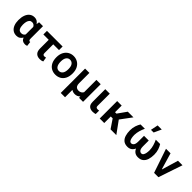

<svg xmlns="http://www.w3.org/2000/svg" viewBox="324 -2340 4111 4111"><g transform="rotate(45 2379.5 -284.5)"><path d="M54.7 -254.6V-264.6Q54.7 -347.7 78.3 -411.4Q101.9 -475.1 148.1 -511.4Q194.2 -547.6 261.4 -547.6Q304.7 -547.6 336.8 -528.1Q369 -508.5 391.3 -473.7L401.6 -539.4H519.9V-171.2Q519.9 -133.2 529.3 -119Q538.7 -104.8 555 -104.8Q562.5 -104.8 566.1 -106.9L578.5 -2.5Q562.5 5.7 547.9 7.8Q533.4 9.9 516.7 9.9Q474.8 9.9 444.8 -10.1Q414.8 -30.2 398.8 -72.8Q375.7 -34.1 342 -12.1Q308.2 9.9 260.7 9.9Q193.9 9.9 148.1 -24Q102.3 -57.9 78.5 -117.7Q54.7 -177.6 54.7 -254.6ZM191.8 -264.6V-254.6Q191.8 -189.6 214.5 -146Q237.2 -102.3 294.7 -102.3Q326.7 -102.3 348.2 -115.6Q369.7 -128.9 383.2 -152.7V-381Q369.7 -406.6 348.4 -421.3Q327.1 -436.1 296.2 -436.1Q257.8 -436.1 234.9 -412.6Q212 -389.2 201.9 -350.1Q191.8 -311.1 191.8 -264.6Z M1124.6 -528.4V-419.4H949.6V-158Q949.6 -125.7 961.6 -113.6Q973.7 -101.6 994.7 -101.6Q1010.3 -101.6 1020.4 -104.2Q1030.5 -106.9 1041.5 -110.1L1057.9 -8.2Q1034.1 2.8 1013 6.4Q991.8 9.9 966.3 9.9Q894.2 9.9 853.5 -31.2Q812.9 -72.4 812.9 -159.4V-419.4H650.9V-528.4Z M1438.6 9.6Q1368.3 9.6 1312.5 -22.5Q1256.7 -54.7 1224.6 -117.5Q1192.5 -180.4 1192.5 -272.7Q1192.5 -361.2 1225.3 -423.7Q1258.2 -486.2 1313.9 -519.4Q1369.7 -552.6 1437.9 -552.6Q1506.4 -552.6 1562.5 -520.2Q1618.6 -487.9 1651.8 -425.4Q1685 -362.9 1685 -272.7Q1685 -179.3 1652.7 -116.5Q1620.4 -53.6 1564.6 -22Q1508.9 9.6 1438.6 9.6ZM1437.9 -100.9Q1491.8 -100.9 1523.8 -143.5Q1555.8 -186.1 1555.8 -272.7Q1555.8 -359.4 1523.3 -400.7Q1490.8 -442.1 1437.9 -442.1Q1385.7 -442.1 1354.6 -399.3Q1323.5 -356.5 1323.5 -272.7Q1323.5 -188.9 1353.5 -144.9Q1383.5 -100.9 1437.9 -100.9Z M1799.4 -534.4H1929.7V-225.9Q1929.7 -174 1945.1 -146.8Q1960.6 -119.7 1984.6 -109.7Q2008.5 -99.8 2033.4 -99.8Q2072.4 -99.8 2099.6 -116.5Q2126.8 -133.2 2141.7 -161.6V-534.4H2272V0H2151.6L2148.4 -41.2Q2125.7 -17 2096.1 -3.6Q2066.4 9.9 2030.5 9.9Q2002.1 9.9 1976.6 2.5Q1951 -5 1929.7 -20.6V203.1H1799.4Z M2416.5 -528.4H2552.9L2552.2 -162.6Q2552.2 -128.6 2566.4 -117.5Q2580.6 -106.5 2606.9 -106.5Q2619.7 -106.5 2630.3 -108Q2641 -109.4 2648.1 -111.2V-7.1Q2631.4 -1.8 2611 2.1Q2590.6 6 2564.3 6Q2497.5 6 2457 -29.7Q2416.5 -65.3 2416.5 -148.8Z M3104.8 0 2970.5 -198.2H2913.4V0H2776.6V-528.4H2913.4V-327.1H2956L3098.7 -528.4H3269.9L3080.6 -273.4L3279.1 0Z M3484.7 -528.4H3615.4Q3586.6 -467.7 3568.5 -404.8Q3550.4 -342 3548.7 -277Q3548.7 -231.2 3556.1 -190.9Q3563.6 -150.6 3581 -125.5Q3598.4 -100.5 3628.2 -100.5Q3661.9 -100.5 3685.7 -131.6Q3709.5 -162.6 3709.5 -239.3V-408.7H3852.6V-239.3Q3852.6 -162.6 3876.2 -131.6Q3899.9 -100.5 3934.3 -100.5Q3964.1 -100.5 3981.4 -125.5Q3998.6 -150.6 4006 -190.7Q4013.5 -230.8 4013.5 -277Q4011.4 -342 3993.3 -404.8Q3975.1 -467.7 3946 -528.4H4077.8Q4106.5 -483.7 4128.4 -420.3Q4150.2 -356.9 4150.2 -277Q4150.2 -197.4 4130.3 -132.5Q4110.4 -67.5 4064.3 -28.8Q4018.1 9.9 3938.6 9.9Q3828.5 9.9 3780.9 -94.8Q3733.3 9.9 3623.2 9.9Q3544 9.9 3498 -28.8Q3452.1 -67.5 3432.4 -132.5Q3412.6 -197.4 3412.6 -277Q3412.6 -356.9 3434.3 -420.3Q3456 -483.7 3484.7 -528.4ZM3723.7 -604.4 3758.2 -772.4H3882.5L3805 -604.4Z M4737.6 -545.5 4553.6 0H4422.6L4238.3 -545.5H4375.4L4485.1 -173.7H4490.8L4600.9 -545.5Z"/></g></svg>

Font: Interface
Style: Bold
Weight: 700
Designer: Rasmus Andersson
Foundry: rsms
Version: Version 1.8